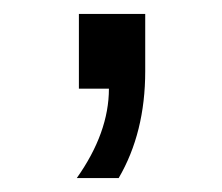

<svg xmlns="http://www.w3.org/2000/svg" viewBox="-20 -127 318 275"><path d="M93 -107H188V-25Q188 63 150 128H90Q136 63 136 0H93Z"/></svg>

Font: Libra Sans
Style: Regular
Weight: 400
Foundry: Context Ltd
Version: Version 1.002